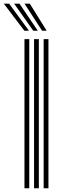

<svg xmlns="http://www.w3.org/2000/svg" viewBox="-78 -1010 333 1030"><path d="M156.2 0V-800H181.9V0ZM53.2 0V-800H79V0ZM104.7 0V-800H130.4V0ZM52.8 -845 -57.5 -990.3H-29L77.3 -845ZM100.5 -845 -2 -990.3H26.5L124.8 -845ZM147.9 -845 53.4 -990.3H82L172.4 -845Z"/></svg>

Font: Big Shoulders Inline Text SC Thin
Style: Regular
Weight: 100
Designer: Patric King
Foundry: XO Type Co
Version: Version 2.002